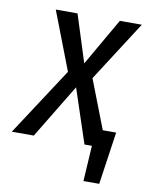

<svg xmlns="http://www.w3.org/2000/svg" viewBox="-110 -585 613 791"><g transform="rotate(10 196.0 -189.0)"><path d="M257 -275 336 -71H392L360 149H294L303 0H272L197 -226L60 0H-32L153 -283L59 -527H150L213 -329L327 -527H419Z"/></g></svg>

Font: Fira Sans Extra Condensed
Style: Italic
Weight: 400
Width: 3
Italic angle: -8°
Designer: Carrois Corporate & Edenspiekermann AG
Foundry: Carrois Corporate GbR & Edenspiekermann AG
Version: Version 4.203